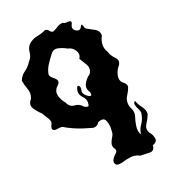

<svg xmlns="http://www.w3.org/2000/svg" viewBox="-137 -837 833 949"><g transform="rotate(-20 279.0 -363.0)"><path d="M310.5 9.3Q304.7 2 304.2 -4.4Q304.2 -4.4 304.2 -5.9Q304.2 -10.7 306.6 -16.1Q313 -29.3 326.2 -40.5Q335.4 -47.9 335.4 -56.2Q335.4 -60.1 333 -64.5Q326.2 -73.2 325.2 -81.1Q324.7 -83.5 324.7 -86.4Q324.7 -91.8 326.2 -96.7Q330.6 -110.8 339.8 -125Q347.7 -137.7 347.7 -150.9Q347.7 -150.9 347.7 -155.3Q348.6 -161.6 348.6 -168.5Q348.6 -186.5 341.8 -206.1Q336.4 -222.7 320.8 -222.7Q312 -222.7 299.8 -217.3Q288.6 -199.2 272 -199.2Q266.6 -199.2 260.7 -201.2Q236.3 -208.5 215.3 -214.8Q191.9 -222.7 169.4 -232.9Q146.5 -243.2 125.5 -255.9Q121.1 -256.8 115.7 -256.8Q109.4 -256.8 101.6 -255.4Q95.7 -253.9 90.8 -253.9Q84.5 -253.9 79.6 -256.3Q75.2 -258.3 73.7 -263.7Q73.2 -265.1 73.2 -267.1Q73.2 -272 75.7 -279.3Q82 -288.6 82 -297.9Q82 -307.6 75.2 -317.9Q62.5 -337.4 52.7 -353.5Q34.7 -370.1 20 -392.1Q14.2 -400.9 14.2 -409.2Q14.2 -409.2 14.2 -410.6Q14.2 -424.3 26.4 -438.5Q32.7 -452.6 32.7 -466.8Q32.7 -478.5 28.3 -490.2Q19 -516.1 15.1 -538.6Q24.9 -564 45.9 -578.1Q66.4 -592.8 80.1 -614.7Q97.7 -632.8 99.6 -658.7Q101.6 -684.6 119.6 -700.2Q139.6 -715.8 163.1 -720.2Q187 -724.6 208.5 -734.9Q219.7 -734.9 228.5 -723.1Q234.9 -714.4 242.2 -714.4Q244.6 -714.4 247.6 -715.3Q261.2 -721.7 274.4 -730.5Q287.6 -738.8 302.7 -738.8Q309.6 -733.9 319.3 -733.9Q321.8 -733.9 324.7 -734.4Q328.6 -734.9 331.5 -734.9Q340.3 -734.9 343.8 -731Q345.2 -729.5 345.2 -726.6Q345.2 -725.1 344.7 -723.6Q344.2 -719.2 339.8 -711.4Q337.9 -706.1 337.9 -701.2Q337.9 -688 352.5 -680.7Q358.9 -677.2 364.3 -677.2Q375.5 -677.2 381.8 -692.4Q384.8 -698.2 387.2 -698.2Q390.1 -698.2 392.1 -690.4Q396 -676.3 401.9 -672.4Q418.9 -662.6 441.4 -650.9Q463.4 -639.6 463.4 -614.3Q463.4 -613.8 463.4 -613.3Q451.7 -592.8 450.7 -570.3Q450.7 -568.8 450.7 -567.4Q450.7 -546.4 462.9 -527.3Q468.8 -505.9 488.3 -486.8Q498.5 -476.6 498.5 -465.3Q498.5 -455.6 490.7 -444.3Q475.1 -427.7 469.2 -399.4Q468.3 -393.6 468.3 -388.2Q468.3 -368.2 485.8 -356.4Q498.5 -345.2 498.5 -334Q498.5 -331.1 497.6 -328.6Q493.2 -314.9 484.9 -301.3Q480.5 -293.9 476.1 -286.6Q472.2 -279.8 470.7 -272.5Q468.8 -264.2 468.8 -255.9Q468.8 -240.2 476.1 -226.6Q483.4 -212.9 483.4 -198.7Q483.4 -189.9 480.5 -180.2Q473.1 -159.2 469.7 -133.3Q468.8 -127 468.8 -121.1Q468.8 -102.5 478 -88.4Q480.5 -113.3 495.6 -134.3Q510.3 -155.3 514.2 -179.7Q515.6 -184.1 515.6 -188.5Q515.6 -197.8 509.8 -208.5Q501 -224.1 499 -236.8Q498.5 -238.8 498.5 -240.2Q498.5 -243.7 500 -246.6Q501.5 -251 506.8 -253.9Q514.2 -232.4 529.3 -212.9Q543.5 -195.3 543.5 -174.8Q543.5 -172.9 543 -170.9Q535.2 -149.9 520.5 -127.4Q513.2 -116.2 513.2 -104.5Q513.2 -93.8 519.5 -82Q534.2 -66.4 537.1 -46.4Q537.6 -44.4 537.6 -42.5Q537.6 -25.4 514.6 -17.6Q513.2 11.2 488.8 11.2Q488.8 11.2 486.3 11.2Q459 9.8 438 9.3Q419.9 -0.5 401.4 -0.5Q396.5 -0.5 391.1 0Q367.7 2.9 343.8 10.7Q335.4 11.7 326.7 13.2Q325.2 13.2 323.7 13.2Q323.7 13.2 322.3 13.2Q315.9 13.2 310.5 9.3ZM284.2 -314.5Q285.6 -320.8 285.6 -326.7Q285.6 -345.2 271 -359.9Q255.9 -374.5 255.9 -392.1Q255.9 -397.9 257.8 -404.3Q261.2 -420.4 267.1 -420.4Q269 -420.4 271.5 -418Q277.3 -412.1 277.3 -403.3Q277.3 -398.9 275.9 -394Q274.9 -390.6 274.9 -387.2Q274.9 -375.5 288.1 -363.3Q300.8 -352.1 308.1 -352.1Q310.5 -352.1 312 -353Q314.5 -355 314.5 -359.9Q314.5 -359.9 314.5 -361.3Q314.5 -366.2 311.5 -373Q302.7 -385.3 302.7 -397.9Q302.7 -408.2 308.6 -418.9Q321.8 -442.4 340.8 -454.6Q350.1 -467.8 350.1 -481Q350.1 -491.2 344.7 -501.5Q331.5 -524.9 319.3 -543.9Q326.2 -554.2 326.2 -564.5Q326.2 -564.5 325.7 -564.9Q325.7 -575.2 319.3 -585.4Q306.2 -606.4 282.2 -610.8Q262.2 -622.6 237.3 -628.4Q232.4 -629.4 228 -629.4Q209 -629.4 196.3 -609.4Q181.6 -590.3 168 -569.3Q154.3 -548.3 149.9 -522.9Q150.9 -510.3 163.6 -501Q176.3 -491.7 181.6 -481.9Q183.6 -478 183.6 -474.1Q183.6 -472.2 183.1 -469.7Q181.6 -463.4 173.3 -455.6Q155.8 -440.9 155.8 -420.9Q155.8 -415 157.2 -409.2Q164.1 -382.3 181.2 -363.8Q192.9 -335.9 218.3 -335Q243.7 -334 260.7 -313Q265.1 -310.1 273.9 -307.6Q275.9 -307.1 277.3 -307.1Q283.2 -307.1 284.2 -314.5Z"/></g></svg>

Font: Brazier Flame
Style: Regular
Weight: 400
Designer: Walter E Stewart
Version: 0.1